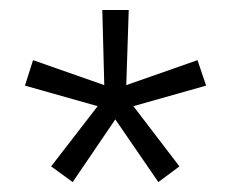

<svg xmlns="http://www.w3.org/2000/svg" viewBox="-20 -767 461 383"><path d="M125 -403.8 82 -435.1 174.8 -555.2 29.8 -596.2 45.9 -647 188 -597.2 184.1 -747.1H236.8L231.9 -597.2L374 -647L391.1 -596.2L246.1 -555.2L337.9 -435.1L295.9 -403.8L210 -528.8Z"/></svg>

Font: Anuphan Light
Style: Regular
Weight: 300
Designer: Mike Abbink, Paul van der Laan, Pieter van Rosmalen, Mint Tantisuwanna
Foundry: Bold Monday; Cadson Demak
Version: Version 3.002;hotconv 1.0.109;makeotfexe 2.5.65596